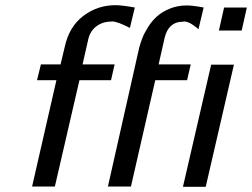

<svg xmlns="http://www.w3.org/2000/svg" viewBox="-20 -721 974 742"><path d="M123 -411 138 -472H214L230 -539Q247 -618 302 -659.5Q357 -701 426 -701Q451 -701 501 -692L482 -613Q434 -638 414 -638Q378 -638 354 -620.5Q330 -603 322 -573L299 -472H423L409 -411H287L192 0H104L198 -411ZM397 0 518 -537Q523 -555 530 -573.5Q537 -592 552 -616Q567 -640 586.5 -657.5Q606 -675 636 -687.5Q666 -700 702 -700Q724 -700 767 -692Q764 -678 757 -650Q750 -622 747 -608Q707 -643 686 -637Q631 -637 616 -574L593 -472H717L703 -411H580L486 0ZM687 1 796 -471H884L775 1ZM826 -603 846 -692H934L914 -603Z"/></svg>

Font: Coval
Style: Book Italic
Weight: 350
Foundry: Context Ltd
Version: Version 001.000